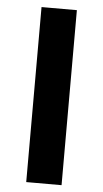

<svg xmlns="http://www.w3.org/2000/svg" viewBox="-53 -778 437 812"><g transform="rotate(5 165.0 -371.5)"><path d="M90 0V-743H240V0Z"/></g></svg>

Font: Aneo
Style: Bold
Weight: 700
Designer: Anastasios Pappas
Foundry: Anastasios Pappas
Version: Version 1.000